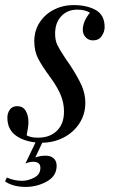

<svg xmlns="http://www.w3.org/2000/svg" viewBox="-46 -548 447 756"><path d="M105 -6Q150 -6 178 -33Q206 -60 206 -109Q206 -141 194 -171.5Q182 -202 154 -241Q120 -287 104.5 -316.5Q89 -346 89 -386Q89 -427 110 -459.5Q131 -492 166.5 -510Q202 -528 244 -528Q296 -528 331 -508.5Q366 -489 366 -441Q366 -423 354.5 -406Q343 -389 320 -389Q303 -389 291.5 -401Q280 -413 280 -431Q280 -463 308 -498Q289 -510 258 -510Q220 -510 195.5 -484.5Q171 -459 171 -415Q171 -389 180 -370.5Q189 -352 213 -316L231 -290Q261 -244 275.5 -211Q290 -178 290 -143Q290 -98 266.5 -62Q243 -26 203.5 -6Q164 14 118 14Q61 14 22 -10.5Q-17 -35 -17 -85Q-17 -102 -7.5 -116Q2 -130 22 -130Q44 -130 55 -112Q66 -94 66 -67Q66 -50 59 -15Q69 -10 78.5 -8Q88 -6 105 -6ZM93 72Q112 65 134 65Q154 65 165.5 75.5Q177 86 177 105Q177 145 138.5 166.5Q100 188 54 188Q28 188 6.5 181.5Q-15 175 -26 166L-19 151Q10 164 41 164Q64 164 88.5 151.5Q113 139 113 113Q113 89 85 89Q69 89 54 96L100 0H127Z"/></svg>

Font: Playfair Display
Style: Italic
Weight: 400
Italic angle: -14°
Designer: Claus Eggers Sørensen
Foundry: Claus Eggers Sørensen
Version: Version 1.200; ttfautohint (v1.6)